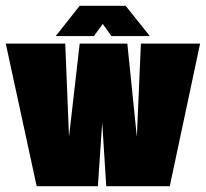

<svg xmlns="http://www.w3.org/2000/svg" viewBox="-25 -645 713 665"><path d="M361 -520H494L410 -625H251L168 -520H300L331 -562ZM668 -494H463L449 -171L416 -494H251L214 -171L201 -494H-5L102 0H314L329 -221L343 0H563Z"/></svg>

Font: Blinker Headline
Style: Regular
Weight: 900
Width: 4
Designer: Juergen Huber
Foundry: supertype
Version: Version 1.015;PS 1.15;hotconv 1.0.88;makeotf.lib2.5.647800